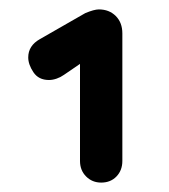

<svg xmlns="http://www.w3.org/2000/svg" viewBox="-20 -783 360 408"><path d="M195 -395Q176 -395 163 -408Q150 -421 150 -441V-676L157 -652L116 -624Q109 -619 100.5 -616Q92 -613 84 -613Q62 -613 51 -629.5Q40 -646 40 -661Q40 -686 65 -700L161 -755Q180 -763 190 -763Q212 -763 226 -749Q240 -735 240 -712V-441Q240 -421 227.5 -408Q215 -395 195 -395Z"/></svg>

Font: zvoove
Style: Bold
Weight: 700
Designer: Vernon Adams (Nunito) & Andrew Paglinawan (Quicksand)
Foundry: zvoove
Version: Version 3.006